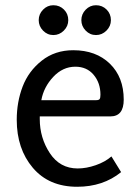

<svg xmlns="http://www.w3.org/2000/svg" viewBox="-20 -701 534 734"><path d="M404 -624Q404 -601 387 -584Q370 -567 347 -567Q324 -567 307.5 -584Q291 -601 291 -624Q291 -647 307.5 -664Q324 -681 347 -681Q371 -681 387.5 -664.5Q404 -648 404 -624ZM241 -624Q241 -601 224 -584Q207 -567 184 -567Q161 -567 144.5 -584Q128 -601 128 -624Q128 -647 144.5 -664Q161 -681 184 -681Q208 -681 224.5 -664.5Q241 -648 241 -624ZM406 -103 443 -43Q374 13 275 13Q167 13 105.5 -59.5Q44 -132 44 -243Q44 -311 66.5 -370Q89 -429 139.5 -469Q190 -509 260 -509Q347 -509 400 -457.5Q453 -406 453 -320Q453 -256 402 -256H132V-246Q132 -174 170.5 -115.5Q209 -57 277 -57Q310 -57 346 -69.5Q382 -82 406 -103ZM138 -318H347Q358 -318 361 -322.5Q364 -327 364 -339Q364 -384 338 -415Q312 -446 268 -446Q220 -446 183.5 -407Q147 -368 138 -318Z"/></svg>

Font: Rosario
Style: Regular
Weight: 400
Designer: Hector Gatti
Foundry: Omnibus-Type
Version: Version 1.004